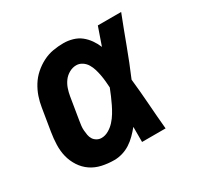

<svg xmlns="http://www.w3.org/2000/svg" viewBox="-124 -679 847 827"><g transform="rotate(-30 300.0 -265.0)"><path d="M222 8Q191 8 161.5 1.5Q132 -5 108.5 -21Q85 -37 69 -61.5Q53 -86 46 -114Q39 -142 40 -173Q41 -204 46 -234L64 -344Q68 -370 76.5 -395Q85 -420 99.5 -443.5Q114 -467 135 -485.5Q156 -504 180.5 -516.5Q205 -529 231 -533.5Q257 -538 283 -538Q306 -538 328.5 -531.5Q351 -525 368 -511.5Q385 -498 398 -479.5Q411 -461 419 -441Q427 -463 434.5 -485.5Q442 -508 450 -530H566Q539 -461 513.5 -392Q488 -323 459 -255Q466 -191 470.5 -127.5Q475 -64 481 0H364Q364 -19 364 -38Q364 -57 364 -75Q350 -58 334.5 -42.5Q319 -27 301 -15.5Q283 -4 262.5 2Q242 8 222 8ZM222 -102Q240 -102 257.5 -112Q275 -122 288.5 -137Q302 -152 312 -168.5Q322 -185 330.5 -202.5Q339 -220 346.5 -237.5Q354 -255 361 -273Q360 -289 358.5 -305Q357 -321 354 -337Q351 -353 346.5 -368Q342 -383 334 -396.5Q326 -410 312.5 -419Q299 -428 283 -428Q265 -428 248 -418.5Q231 -409 220 -394Q209 -379 203 -361.5Q197 -344 194 -326L176 -216Q174 -204 172.5 -192Q171 -180 172 -168Q173 -156 175 -144.5Q177 -133 183 -123.5Q189 -114 199.5 -108Q210 -102 222 -102Z"/></g></svg>

Font: Iosevka Curly XBdEx
Style: Italic
Weight: 800
Width: 7
Italic angle: -9°
Monospace: yes
Designer: Belleve Invis
Foundry: Belleve Invis
Version: Version 11.1.0; ttfautohint (v1.8.3)